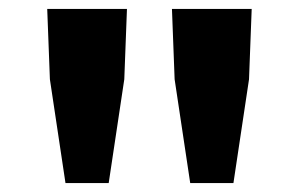

<svg xmlns="http://www.w3.org/2000/svg" viewBox="-20 -804 671 431"><path d="M127 -393 92 -626 86 -784H265L259 -626L224 -393ZM407 -393 372 -626 366 -784H545L539 -626L504 -393Z"/></svg>

Font: Noto Sans JP Thin Black
Style: Regular
Weight: 900
Version: Version 2.004-H2;hotconv 1.0.118;makeotfexe 2.5.65603